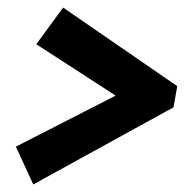

<svg xmlns="http://www.w3.org/2000/svg" viewBox="-20 -535 489 508"><path d="M76 -418 147 -515 449 -307 439 -251 68 -47 22 -147 286 -282Z"/></svg>

Font: Piazzolla SC ExtraBold
Style: Italic
Weight: 800
Italic angle: -11.3°
Designer: Juan Pablo del Peral
Foundry: Huerta Tipografica
Version: Version 1.330